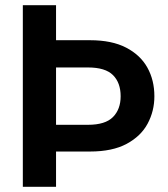

<svg xmlns="http://www.w3.org/2000/svg" viewBox="-20 -720 647 740"><path d="M68 0V-700H196V-565H327Q411 -565 466 -536.5Q521 -508 548 -459.5Q575 -411 575 -349Q575 -292 549 -243.5Q523 -195 468 -165.5Q413 -136 327 -136H196V0ZM196 -239H319Q386 -239 415.5 -269Q445 -299 445 -349Q445 -401 415.5 -430.5Q386 -460 319 -460H196Z"/></svg>

Font: Firefly Display
Style: Bold
Weight: 700
Designer: Colophon Foundry, Jonny Pinhorn
Foundry: Colophon Foundry
Version: Version 1.200; ttfautohint (v1.8.3)